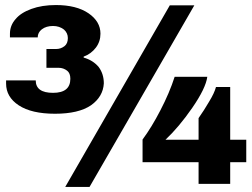

<svg xmlns="http://www.w3.org/2000/svg" viewBox="-20 -721 990 753"><path d="M199.2 -701.2Q279.8 -701.2 327.1 -668.9Q374 -636.7 374 -588.9Q374 -558.1 356 -534.2Q336.9 -509.3 308.1 -499V-495.1Q344.7 -484.9 367.2 -458Q387.2 -430.7 387.2 -394Q384.3 -341.8 336.9 -308.1Q288.1 -274.9 195.8 -274.9Q103.5 -274.9 53.2 -308.1Q3.9 -340.8 3.9 -393.1V-405.8H120.1Q120.1 -356.9 188 -356.9Q255.9 -356.9 255.9 -412.1Q255.9 -434.1 243.2 -443.8Q228.5 -455.1 210 -455.1H162.1V-528.8H200.2Q218.3 -528.8 232.9 -540Q246.1 -550.3 246.1 -571.8Q246.1 -591.3 231 -605Q212.9 -619.1 188 -619.1Q161.1 -619.1 144 -606Q127.9 -593.3 127.9 -574.2H19V-588.9Q19 -621.1 41 -646Q61.5 -670.9 103 -686Q144.5 -701.2 199.2 -701.2ZM331.1 12.2H235.8L646 -700.2H742.2ZM793 -419.9Q787.1 -375 733.9 -297.9Q682.1 -223.1 628.9 -172.9H758.8V-257.8Q780.8 -289.1 799.8 -321.8Q820.8 -356 827.1 -379.9H882.8V-172.9H945.8V-85H882.8V0H758.8V-85H539.1V-173.8Q575.2 -222.7 608.9 -288.1Q644.5 -356.4 665 -419.9Z"/></svg>

Font: Archivo-RBTV
Style: Regular
Weight: 500
Designer: Hector Gatti
Foundry: Hector Gatti
Version: ""